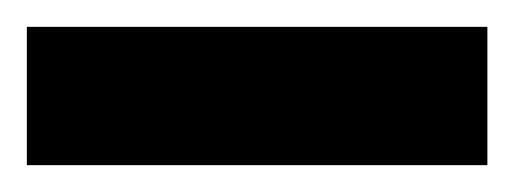

<svg xmlns="http://www.w3.org/2000/svg" viewBox="-20 -732 383 143"><path d="M343 -712H0V-609H343Z"/></svg>

Font: Galindo
Style: Regular
Weight: 400
Designer: Astigmatic (AOETI)
Foundry: Astigmatic (AOETI)
Version: Version 1.000